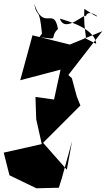

<svg xmlns="http://www.w3.org/2000/svg" viewBox="-36 -956 571 1034"><path d="M298 0 352 -195 324 -42 196 -187 397 -388 378 -435 351 -535 332 -552 515 -788 340 -716 139 -766 73 -524 290 -581 255 -420 155 -434 159 -314 189 -180 -16 -134 15 -12 160 58 281 55ZM186 -755C289 -741 226 -751 276 -800C255 -924 199 -783 148 -936C163 -852 175 -933 190 -775C126 -678 89 -688 215 -724ZM413 -755C444 -729 411 -781 418 -908C566 -809 434 -932 426 -864C435 -903 314 -767 286 -857C265 -857 474 -819 482 -720Z"/></svg>

Font: Asimov Silicon
Style: Regular
Weight: 400
Designer: Google
Version: Version 2.000980; 2014